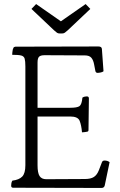

<svg xmlns="http://www.w3.org/2000/svg" viewBox="-20 -1005 590 946"><path d="M480 -79 45 -80Q35 -80 35 -90Q35 -94 36 -101.5Q37 -109 41 -115Q74 -119 89.5 -135Q105 -151 105 -191V-678Q105 -704 101.5 -716Q98 -728 84.5 -731.5Q71 -735 40 -735Q40 -740 41 -748Q42 -756 43 -761Q46 -772 50.5 -773.5Q55 -775 56 -775L465 -776Q481 -776 482 -764L490 -654Q486 -650 476.5 -648Q467 -646 461 -646Q452 -646 450 -655L444 -686Q440 -709 430 -720.5Q420 -732 398 -732L200 -733Q180 -733 172.5 -725.5Q165 -718 165 -697V-474H326Q360 -474 371.5 -482Q383 -490 386 -524Q392 -528 398 -529Q404 -530 408 -530Q418 -530 418 -520L416 -364Q416 -357 409 -356Q404 -355 396.5 -354Q389 -353 384 -353Q381 -388 372.5 -409.5Q364 -431 326 -431H165V-191Q165 -153 175 -137.5Q185 -122 208 -122L398 -123Q427 -123 442.5 -133Q458 -143 467 -166L482 -205Q485 -214 495 -214Q510 -214 520 -206L496 -91Q493 -79 480 -79ZM135 -961 158 -985 280 -900 402 -985 425 -961 314 -856Q305 -848 299.5 -844Q294 -840 285 -840H275Q266 -840 261 -843.5Q256 -847 246 -856Z"/></svg>

Font: Gowun Batang
Style: Regular
Weight: 400
Designer: Yanghee Ryu
Foundry: Yanghee Ryu
Version: Version 2.000